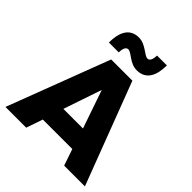

<svg xmlns="http://www.w3.org/2000/svg" viewBox="-237 -1034 1184 1184"><g transform="rotate(45 354.5 -442.5)"><path d="M701 0 447 -668H262L8 0H189L226 -108H483L520 0ZM440 -244H269L354 -494ZM420 -732C501 -732 531 -796 531 -885H445C444 -848 434 -830 416 -830C388 -830 348 -885 288 -885C208 -885 178 -821 178 -732H264C265 -769 275 -787 293 -787C322 -787 359 -732 420 -732Z"/></g></svg>

Font: Celebes ExtraBold
Style: Regular
Weight: 800
Designer: Anugrah Pasau
Foundry: Lafontype
Version: Version 1.000